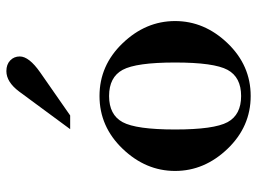

<svg xmlns="http://www.w3.org/2000/svg" viewBox="-122 -672 806 602"><g transform="rotate(-90 281.0 -371.0)"><path d="M115.5 -60.5Q46 -133 46 -225Q46 -317 115.5 -389.5Q185 -462 281 -462Q377 -462 446.5 -389.5Q516 -317 516 -225Q516 -133 446.5 -60.5Q377 12 281 12Q185 12 115.5 -60.5ZM199 -389.5Q176 -347 176 -225Q176 -103 199 -60.5Q222 -18 281 -18Q340 -18 363 -60.5Q386 -103 386 -225Q386 -347 363 -389.5Q340 -432 281 -432Q222 -432 199 -389.5ZM220 -554H177L295 -714Q325 -754 359 -754Q380 -754 392.5 -742Q405 -730 405 -712Q405 -683 355 -648Z"/></g></svg>

Font: Libre Bodoni
Style: Regular
Weight: 400
Designer: Pablo Impallari, Rodrigo Fuenzalida
Foundry: Pablo Impallari, Rodrigo Fuenzalida
Version: Version 1.001